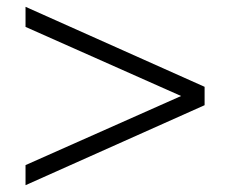

<svg xmlns="http://www.w3.org/2000/svg" viewBox="-20 -567 676 564"><path d="M55 -82 512 -285 55 -488V-547L581 -312V-258L55 -23Z"/></svg>

Font: Nyght Serif Bold
Style: Regular
Weight: 700
Designer: Maksym Kobuzan
Version: Version 0.410